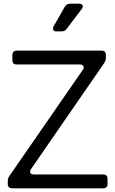

<svg xmlns="http://www.w3.org/2000/svg" viewBox="-20 -1019 624 1039"><path d="M46 0Q22 0 22 -24V-38Q22 -54 31 -67L428 -641Q436 -653 431.5 -661.5Q427 -670 413 -670H71Q47 -670 47 -694V-721Q47 -745 71 -745H529Q553 -745 553 -721V-707Q553 -692 544 -678L148 -104Q140 -91 144.5 -83Q149 -75 163 -75H538Q562 -75 562 -51V-24Q562 0 538 0ZM287 -849Q273 -849 268.5 -857.5Q264 -866 271 -878L331 -983Q340 -999 360 -999H407Q422 -999 426.5 -990.5Q431 -982 422 -970L341 -863Q331 -849 312 -849Z"/></svg>

Font: Pitagon Sans Text
Style: Regular
Weight: 400
Designer: Travis Tran
Foundry: Pitagon
Version: Version 1.001; ttfautohint (v1.8.4.7-5d5b);gftools[0.9.26]